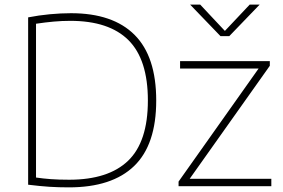

<svg xmlns="http://www.w3.org/2000/svg" viewBox="-20 -804 1222 829"><path d="M277.5 5Q232.5 5 193.5 2.5Q154.5 0 101.5 -6.5V-729Q147.5 -738 195.2 -742.5Q243 -747 286.5 -747Q467.5 -747 561 -653.5Q654.5 -560 654.5 -370Q654.5 -179 559 -87Q463.5 5 277.5 5ZM278.5 -28Q448 -28 533.2 -110Q618.5 -192 618.5 -370Q618.5 -547 534.8 -630.5Q451 -714 283.5 -714Q248.5 -714 212 -710.8Q175.5 -707.5 135.5 -701.5V-37.5Q166 -33 199.8 -30.5Q233.5 -28 278.5 -28ZM751 0V-20L1096.5 -508H757.5V-540H1145V-520L799 -32H1151.5V0ZM932 -648 801 -784H844.5L951 -670.5L1058 -784H1101L970 -648Z"/></svg>

Font: Encode Sans SmExp Th
Style: Regular
Weight: 100
Width: 6
Designer: Multiple Designers
Foundry: Impallari Type
Version: Version 3.002; ttfautohint (v1.8.3) -l 8 -r 50 -G 200 -x 14 